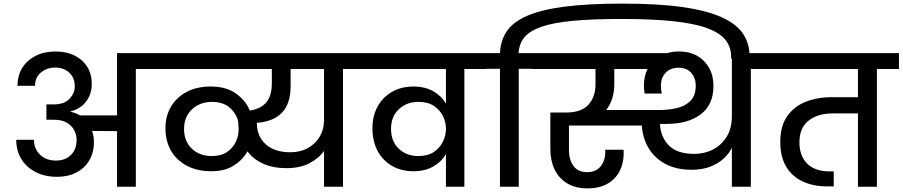

<svg xmlns="http://www.w3.org/2000/svg" viewBox="-20 -1034 4997 1063"><path d="M278 -456Q336 -456 365 -487Q394 -518 394 -556Q394 -605 362.5 -632.5Q331 -660 287 -660Q240 -660 207 -633Q174 -606 174 -559H77Q77 -617 104 -659.5Q131 -702 178.5 -725.5Q226 -749 287 -749Q347 -749 392 -727Q437 -705 462.5 -665Q488 -625 488 -570Q488 -515 458.5 -474Q429 -433 371 -417V-415Q400 -409 423 -395H628V-740H854V-652H732V0H628V-308L490 -309Q500 -279 500 -248Q500 -190 474.5 -146.5Q449 -103 403 -79Q357 -55 296 -55Q229 -55 178 -81Q127 -107 98.5 -153Q70 -199 70 -260H168Q168 -211 201.5 -178Q235 -145 289 -145Q342 -145 373 -176.5Q404 -208 404 -258Q404 -286 393 -309H391V-313Q378 -338 350.5 -354.5Q323 -371 278 -371H237V-456Z M1150 -86Q1072 -86 1015 -116Q958 -146 927 -199.5Q896 -253 896 -324Q896 -392 927 -444Q958 -496 1014 -525.5Q1070 -555 1146 -555Q1232 -555 1286 -516.5Q1340 -478 1363 -422Q1424 -431 1454.5 -467.5Q1485 -504 1485 -574V-652H807V-740H2001V-652H1879V0H1774V-199Q1745 -157 1692.5 -130Q1640 -103 1565 -103Q1492 -103 1437.5 -127.5Q1383 -152 1350 -196Q1324 -149 1274.5 -117.5Q1225 -86 1150 -86ZM1402 -353Q1402 -280 1451 -235.5Q1500 -191 1587 -191Q1642 -191 1684 -214Q1726 -237 1750 -277.5Q1774 -318 1774 -371V-652H1589V-556Q1589 -368 1402 -354ZM999 -321Q999 -251 1042.5 -210.5Q1086 -170 1152 -170Q1204 -170 1237 -192.5Q1270 -215 1286 -249.5Q1302 -284 1301 -321V-327Q1299 -342 1299 -358Q1291 -402 1254 -436Q1217 -470 1152 -470Q1109 -470 1074.5 -451.5Q1040 -433 1019.5 -400Q999 -367 999 -321Z M2042 -324Q2042 -392 2070.5 -444Q2099 -496 2150.5 -525.5Q2202 -555 2269 -555Q2333 -555 2378.5 -529Q2424 -503 2449 -461V-652H1953V-740H2673V-652H2551V0H2449V-181Q2424 -138 2378.5 -112Q2333 -86 2269 -86Q2201 -86 2149.5 -116Q2098 -146 2070 -199.5Q2042 -253 2042 -324ZM2145 -321Q2145 -251 2188 -210.5Q2231 -170 2296 -170Q2349 -170 2382.5 -193Q2416 -216 2432.5 -250.5Q2449 -285 2449 -319V-320Q2449 -357 2432.5 -391Q2416 -425 2382.5 -447.5Q2349 -470 2296 -470Q2232 -470 2188.5 -429.5Q2145 -389 2145 -321Z M2852 0H2748V-653H2625V-740H2748Q2751 -809 2785.5 -860.5Q2820 -912 2897.5 -946Q2975 -980 3104.5 -997Q3234 -1014 3426 -1014Q3626 -1014 3761 -994.5Q3896 -975 3977.5 -937.5Q4059 -900 4094.5 -846Q4130 -792 4130 -723V-709H4028V-720Q4028 -773 3997 -812.5Q3966 -852 3895.5 -878Q3825 -904 3708.5 -916.5Q3592 -929 3422 -929Q3258 -929 3149 -918.5Q3040 -908 2975.5 -885Q2911 -862 2882.5 -826.5Q2854 -791 2851 -740H2974V-653H2852Z M3233 9Q3165 9 3119 -19.5Q3073 -48 3050 -97Q3027 -146 3027 -208V-411H3114Q3199 -411 3238 -454.5Q3277 -498 3277 -568V-652H2926V-740H3674Q3704 -749 3739 -749Q3797 -749 3839.5 -725Q3882 -701 3906 -658Q3930 -615 3930 -558Q3930 -454 3859.5 -401Q3789 -348 3671 -348Q3651 -348 3634 -348Q3637 -276 3683 -229Q3729 -182 3824 -182Q3881 -182 3928 -206.5Q3975 -231 4003.5 -277.5Q4032 -324 4032 -390V-740H4259V-652H4137V0H4032V-217Q4019 -187 3989 -158.5Q3959 -130 3914 -112Q3869 -94 3808 -94Q3689 -94 3615.5 -160Q3542 -226 3533 -339H3130V-203Q3130 -151 3154.5 -116Q3179 -81 3231 -81Q3279 -81 3305 -112.5Q3331 -144 3331 -193V-205H3432Q3433 -200 3433 -195Q3433 -190 3433 -188Q3433 -98 3380 -44.5Q3327 9 3233 9ZM3381 -568Q3381 -524 3369 -487.5Q3357 -451 3336 -425H3632Q3683 -425 3729 -436Q3775 -447 3803.5 -476.5Q3832 -506 3832 -561Q3832 -602 3807 -630.5Q3782 -659 3738 -659Q3692 -659 3665.5 -631.5Q3639 -604 3639 -557Q3639 -538 3644 -516H3549Q3547 -527 3546 -538.5Q3545 -550 3545 -560Q3545 -612 3565 -652H3381Z M4211 -652V-740H4957V-652H4835V0H4730V-406H4590Q4507 -406 4456.5 -366Q4406 -326 4406 -246Q4406 -171 4449 -128Q4492 -85 4575 -85H4596V-2H4560Q4485 -2 4426 -28.5Q4367 -55 4333.5 -110Q4300 -165 4300 -248Q4300 -335 4337.5 -389.5Q4375 -444 4439.5 -470Q4504 -496 4585 -496H4730V-652Z"/></svg>

Font: Poppins Medium
Style: Regular
Weight: 500
Designer: Ninad Kale (Devanagari), Jonny Pinhorn (Latin)
Version: Version 5.002